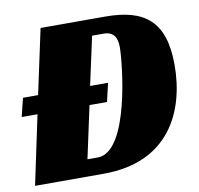

<svg xmlns="http://www.w3.org/2000/svg" viewBox="-73 -712 819 789"><g transform="rotate(-10 336.5 -317.5)"><path d="M6 -288H72L11 0H298C570 0 662 -196 662 -390C662 -572 580 -635 415 -635H146L88 -365H25ZM242 -70 289 -288H362L380 -365H305L349 -567H397C438 -567 453 -542 453 -501C453 -438 417 -70 285 -70Z"/></g></svg>

Font: Racing Sans One
Style: Regular
Weight: 400
Designer: Pablo Impallari, Rodrigo Fuenzalida
Foundry: Pablo Impallari, Rodrigo Fuenzalida
Version: Version 1.001